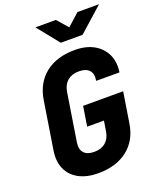

<svg xmlns="http://www.w3.org/2000/svg" viewBox="-171 -1051 954 1162"><g transform="rotate(-20 305.5 -470.0)"><path d="M258 10Q185 10 134 -17.5Q83 -45 61 -94.5Q39 -144 49 -210L98 -520Q115 -625 188 -682.5Q261 -740 377 -740Q449 -740 499 -712Q549 -684 572.5 -634.5Q596 -585 586 -520H436Q444 -564 423 -587Q402 -610 357 -610Q312 -610 284 -587Q256 -564 248 -520L199 -210Q192 -167 213 -143.5Q234 -120 279 -120Q324 -120 352 -143.5Q380 -167 387 -210L398 -278H290L310 -405H568L537 -210Q521 -105 447.5 -47.5Q374 10 258 10ZM314 -810 201 -950H333L394 -880L472 -950H611L454 -810Z"/></g></svg>

Font: JetBrains Mono ExtraBold
Style: Italic
Weight: 800
Italic angle: -9°
Monospace: yes
Designer: Philipp Nurullin, Konstantin Bulenkov
Foundry: JetBrains
Version: Version 2.305; ttfautohint (v1.8.4.7-5d5b)